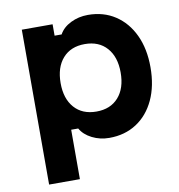

<svg xmlns="http://www.w3.org/2000/svg" viewBox="-90 -713 929 995"><g transform="rotate(-10 375.0 -215.5)"><path d="M88 200V-615H250V-555H287Q306 -590 347.5 -610.5Q389 -631 438 -631Q520 -631 581.5 -590.5Q643 -550 677 -477.5Q711 -405 711 -308Q711 -210 677 -137Q643 -64 581.5 -24Q520 16 438 16Q389 16 347.5 -5Q306 -26 287 -60H250V200ZM396 -130Q470 -130 512 -177.5Q554 -225 554 -308Q554 -390 512 -437.5Q470 -485 396 -485Q322 -485 280 -437.5Q238 -390 238 -307Q238 -225 280 -177.5Q322 -130 396 -130Z"/></g></svg>

Font: Martian Mono SemiExpanded
Style: Bold
Weight: 700
Width: 6
Designer: Roman Shamin
Foundry: Evil Martians
Version: Version 1.000